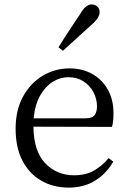

<svg xmlns="http://www.w3.org/2000/svg" viewBox="-20 -839 589 873"><path d="M266 -608 246 -624Q270 -663 295 -701Q320 -739 345 -776Q359 -800 371.5 -809.5Q384 -819 397 -819Q410 -819 421.5 -810Q433 -801 433 -783Q433 -773 426 -760Q419 -747 398 -728Q366 -699 333 -669Q300 -639 266 -608ZM133 -301H367Q400 -301 410.5 -316Q421 -331 421 -355Q421 -390 404.5 -420.5Q388 -451 359 -469.5Q330 -488 291 -488Q254 -488 220.5 -467.5Q187 -447 163 -405.5Q139 -364 133 -301ZM489 -262 132 -263Q133 -152 185.5 -97Q238 -42 317 -42Q370 -42 407.5 -63.5Q445 -85 474 -120L495 -104Q464 -50 413 -18Q362 14 292 14Q222 14 167.5 -17.5Q113 -49 82 -108.5Q51 -168 51 -254Q51 -338 84.5 -399.5Q118 -461 174 -494.5Q230 -528 296 -528Q354 -528 399 -503Q444 -478 470 -432Q496 -386 496 -324Q496 -283 489 -262Z"/></svg>

Font: Shippori Mincho TTF
Style: Regular
Weight: 400
Version: Version 2.100